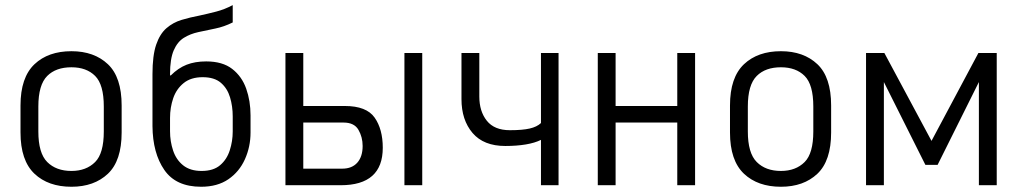

<svg xmlns="http://www.w3.org/2000/svg" viewBox="-20 -710 3916 736"><path d="M112.3 -43.9Q58.6 -94.7 58.6 -202.1V-305.7Q58.6 -413.1 112.3 -463.9Q165 -513.7 253.9 -513.7Q340.8 -513.7 393.6 -463.9Q446.3 -414.1 446.3 -305.7V-202.1Q446.3 -93.8 393.6 -43.9Q340.8 5.9 253.9 5.9Q165 5.9 112.3 -43.9ZM344.7 -88.9Q377.9 -122.1 377.9 -206.1V-301.8Q377.9 -385.7 344.7 -418.9Q311.5 -452.1 253.9 -452.1Q194.3 -452.1 161.1 -418.9Q127 -384.8 127 -301.8V-206.1Q127 -123 161.1 -88.9Q195.3 -54.7 253.9 -54.7Q310.5 -54.7 344.7 -88.9Z M751 5.9Q654.3 5.9 609.9 -58.6Q565.4 -123 564.5 -226.6V-425.8Q564.5 -497.1 578.6 -538.6Q592.8 -580.1 618.2 -602.1Q643.6 -624 676.3 -633.8Q709 -643.6 745.1 -650.4Q776.4 -657.2 808.6 -665.5Q840.8 -673.8 872.1 -690.4V-624Q838.9 -607.4 805.2 -600.6Q771.5 -593.8 740.2 -586.9Q709 -580.1 684.6 -564.9Q660.2 -549.8 646 -517.1Q631.8 -484.4 631.8 -425.8V-420.9H634.8Q663.1 -449.2 695.3 -461.9Q727.5 -474.6 770.5 -474.6Q833 -474.6 870.1 -445.8Q907.2 -417 923.8 -370.1Q940.4 -323.2 940.4 -267.6V-202.1Q940.4 -147.5 918.9 -99.6Q897.5 -51.8 855.5 -22.9Q813.5 5.9 751 5.9ZM752.9 -54.7Q797.9 -54.7 823.7 -76.7Q849.6 -98.6 860.8 -133.8Q872.1 -168.9 872.1 -206.1V-263.7Q872.1 -302.7 861.8 -336.9Q851.6 -371.1 826.7 -392.6Q801.8 -414.1 756.8 -414.1Q711.9 -414.1 684.1 -391.6Q656.2 -369.1 644 -333.5Q631.8 -297.9 631.8 -257.8V-207Q631.8 -168 643.6 -132.8Q655.3 -97.7 682.1 -76.2Q709 -54.7 752.9 -54.7Z M1074.2 -506.8H1142.6V-303.7H1301.8Q1384.8 -303.7 1416 -259.3Q1447.3 -214.8 1447.3 -143.6Q1447.3 0 1286.1 0H1074.2ZM1296.9 -240.2H1142.6V-63.5H1292Q1329.1 -63.5 1349.6 -86.4Q1370.1 -109.4 1370.1 -150.4Q1370.1 -184.6 1354 -212.4Q1337.9 -240.2 1296.9 -240.2ZM1530.3 -506.8H1598.6V0H1530.3Z M1749 -506.8H1817.4V-339.8Q1817.4 -283.2 1846.2 -247.1Q1875 -210.9 1934.6 -210.9Q1982.4 -210.9 2010.3 -217.3Q2038.1 -223.6 2053.7 -238.3V-506.8H2121.1V0H2053.7V-173.8Q2030.3 -162.1 1995.1 -156.2Q1960 -150.4 1917 -150.4Q1834 -150.4 1791.5 -200.2Q1749 -250 1749 -330.1Z M2271.5 -506.8H2339.8V-303.7H2576.2V-506.8H2644.5V0H2576.2V-240.2H2339.8V0H2271.5Z M2832 -43.9Q2778.3 -94.7 2778.3 -202.1V-305.7Q2778.3 -413.1 2832 -463.9Q2884.8 -513.7 2973.6 -513.7Q3060.5 -513.7 3113.3 -463.9Q3166 -414.1 3166 -305.7V-202.1Q3166 -93.8 3113.3 -43.9Q3060.5 5.9 2973.6 5.9Q2884.8 5.9 2832 -43.9ZM3064.5 -88.9Q3097.7 -122.1 3097.7 -206.1V-301.8Q3097.7 -385.7 3064.5 -418.9Q3031.2 -452.1 2973.6 -452.1Q2914.1 -452.1 2880.9 -418.9Q2846.7 -384.8 2846.7 -301.8V-206.1Q2846.7 -123 2880.9 -88.9Q2915 -54.7 2973.6 -54.7Q3030.3 -54.7 3064.5 -88.9Z M3299.8 -506.8H3370.1L3550.8 -169.9L3730.5 -506.8H3800.8V0H3732.4V-395.5L3574.2 -78.1H3527.3L3368.2 -395.5V0H3299.8Z"/></svg>

Font: Dinish
Style: Regular
Weight: 400
Designer: Bert Driehuis
Foundry: Playbeing
Version: Version 3.006; git-39231f3c-release